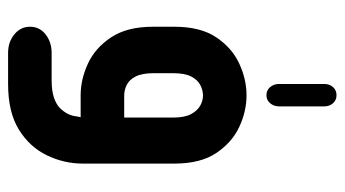

<svg xmlns="http://www.w3.org/2000/svg" viewBox="-204 -452 832 463"><g transform="rotate(90 211.5 -221.0)"><path d="M183 -588Q183 -600 190.5 -608.5Q198 -617 210 -617Q222 -617 229.5 -608.5Q237 -600 237 -588V-478Q237 -466 229.5 -457Q222 -448 210 -448Q198 -448 190.5 -457Q183 -466 183 -478ZM263 0H210Q172 0 134 -17.5Q96 -35 70.5 -73.5Q45 -112 45 -174V-226Q45 -289 70.5 -327Q96 -365 134 -382.5Q172 -400 210 -400Q249 -400 286.5 -382.5Q324 -365 349.5 -327Q375 -289 375 -226V-5Q375 40 355 81.5Q335 123 293 149Q251 175 183 175H108Q82 175 63.5 160Q45 145 45 122Q45 99 63.5 84.5Q82 70 108 70H174Q199 70 215.5 64.5Q232 59 241 50Q250 41 255 31Q260 21 261 11ZM264 -105V-223Q264 -251 255.5 -266.5Q247 -282 235 -288.5Q223 -295 211 -295Q198 -295 185.5 -288.5Q173 -282 165 -266.5Q157 -251 157 -223V-176Q157 -148 165 -132.5Q173 -117 185.5 -111Q198 -105 211 -105Z"/></g></svg>

Font: Beiruti
Style: Bold
Weight: 700
Designer: Arlette Boutros
Foundry: Boutros
Version: Version 1.41